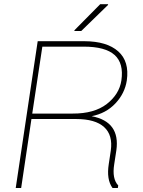

<svg xmlns="http://www.w3.org/2000/svg" viewBox="-20 -910 694 930"><path d="M332 -359.9Q436.5 -359.4 497.1 -406.2Q557.6 -453.1 567.9 -520Q580.1 -603 535.2 -643.6Q490.2 -684.1 385.3 -684.1H185.1L136.2 -359.9ZM389.2 -710.4Q498 -710 552.7 -661.1Q607.4 -612.3 594.2 -520Q584.5 -457.5 539.1 -409.2Q493.7 -360.8 423.8 -347.2Q563.5 -320.8 543.5 -181.2L533.2 -114.3Q522 -43.9 552.7 -11.7L550.8 0.5H524.9Q495.1 -40.5 506.8 -115.2L516.6 -180.2Q527.3 -255.4 484.4 -294.4Q441.4 -333.5 348.6 -333.5H132.3L82.5 0.5H56.2L162.6 -710.4ZM465.3 -889.6H502.9L503.9 -886.7L373.5 -759.8H341.3L339.8 -762.7Z"/></svg>

Font: Roboto-ThinItalic
Style: Italic
Weight: 250
Italic angle: -12°
Designer: Google
Version: Version 1.100141; 2013; ttfautohint (v0.94.14-c901) -l 8 -r 